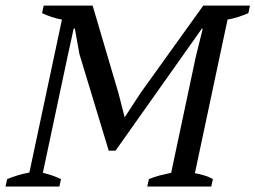

<svg xmlns="http://www.w3.org/2000/svg" viewBox="-29 -683 935 703"><path d="M744.6 0H510.3L516.1 -27.3Q536.6 -35.6 556.4 -40.8Q576.2 -45.9 597.7 -50.3L688 -475.6L713.4 -578.1H710L646.5 -488.3L394 -131.3H369.1L261.7 -485.4L245.1 -578.6L240.7 -578.1L218.3 -475.6L127.9 -50.3Q161.6 -42.5 194.3 -27.3L188.5 0H-8.8L-2.9 -27.3Q37.6 -43.9 78.6 -51.3L197.8 -611.3Q178.2 -614.7 160.2 -620.8Q142.1 -627 125 -634.8L130.9 -662.6H310.1L404.8 -341.8L427.2 -254.4H428.2L485.8 -342.8L715.3 -662.6H886.2L880.4 -634.8Q861.8 -627 842.8 -620.8Q823.7 -614.7 804.2 -611.3L684.6 -48.8Q703.1 -45.4 719.7 -40.5Q736.3 -35.6 750.5 -27.3Z"/></svg>

Font: PT Astra Serif
Style: Italic
Weight: 400
Italic angle: -16°
Designer: A.Korolkova, I. Chaeva
Foundry: ParaType Ltd
Version: Version 1.001